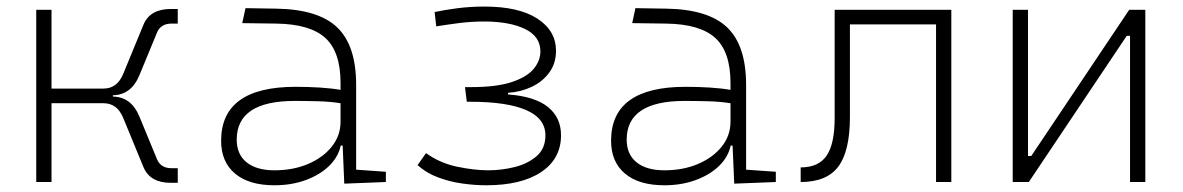

<svg xmlns="http://www.w3.org/2000/svg" viewBox="-20 -547 3556 577"><path d="M88.9 0V-517.6H134.8V-280.8H291Q332.5 -280.8 350.6 -325.7L411.1 -472.7Q430.7 -520 493.2 -520H514.2V-476.1H495.6Q463.4 -476.1 452.1 -449.7L398.9 -320.8Q374.5 -261.7 319.3 -260.7V-256.8Q374.5 -255.9 398.9 -196.8L452.1 -67.9Q463.4 -41.5 495.6 -41.5H514.2V2.4H493.2Q430.7 2.4 411.1 -44.9L350.6 -191.9Q332.5 -236.8 291 -236.8H134.8V0Z M1014.6 4.9 1009.8 -109.4H1003.9Q996.6 -75.2 969 -48.3Q941.4 -21.5 898.9 -5.9Q856.4 9.8 804.7 9.8Q728 9.8 686.3 -25.4Q644.5 -60.5 644.5 -124Q644.5 -286.1 868.2 -286.1Q906.2 -286.1 941.2 -283.9Q976.1 -281.7 1003.4 -276.9V-297.9Q1003.4 -391.1 957.8 -432.9Q912.1 -474.6 810.5 -476.1L708 -477.5L717.8 -522.5L810.5 -521Q936.5 -519 993.4 -464.6Q1050.3 -410.2 1050.3 -291.5V-37.1L1139.6 -30.8V0ZM1003.4 -236.8Q972.7 -241.7 935.8 -242.7Q898.9 -243.7 865.7 -243.7Q691.4 -243.7 691.4 -127.4Q691.4 -83 721.2 -59.1Q751 -35.2 804.7 -35.2Q861.3 -35.2 906.2 -54.4Q951.2 -73.7 977.3 -106.7Q1003.4 -139.6 1003.4 -181.2Z M1440.9 9.8Q1406.2 9.8 1368.4 4.4Q1330.6 -1 1295.7 -14.2Q1260.7 -27.3 1234.9 -50.8L1260.3 -86.9Q1301.3 -57.1 1353.3 -46.1Q1405.3 -35.2 1447.3 -35.2Q1486.8 -35.2 1526.4 -44.9Q1565.9 -54.7 1592.5 -77.6Q1619.1 -100.6 1619.1 -140.1Q1619.1 -190.9 1561.5 -216.1Q1503.9 -241.2 1393.6 -241.2H1382.8L1377.4 -285.2H1395Q1472.7 -285.2 1518.3 -300.5Q1564 -315.9 1584 -340.3Q1604 -364.7 1604 -392.6Q1604 -437.5 1557.6 -460Q1511.2 -482.4 1434.1 -482.4Q1397 -482.4 1360.6 -477.8Q1324.2 -473.1 1291 -467.8L1286.1 -510.7Q1312 -516.6 1352.5 -522Q1393.1 -527.3 1435.5 -527.3Q1539.1 -527.3 1595 -491Q1650.9 -454.6 1650.9 -394.5Q1650.9 -356.4 1630.6 -328.9Q1610.4 -301.3 1577.6 -285.9Q1544.9 -270.5 1506.8 -268.1V-263.2Q1586.9 -257.3 1626.5 -225.6Q1666 -193.8 1666 -140.6Q1666 -69.8 1606.4 -30Q1546.9 9.8 1440.9 9.8Z M2186.5 4.9 2181.6 -109.4H2175.8Q2168.5 -75.2 2140.9 -48.3Q2113.3 -21.5 2070.8 -5.9Q2028.3 9.8 1976.6 9.8Q1899.9 9.8 1858.2 -25.4Q1816.4 -60.5 1816.4 -124Q1816.4 -286.1 2040 -286.1Q2078.1 -286.1 2113 -283.9Q2147.9 -281.7 2175.3 -276.9V-297.9Q2175.3 -391.1 2129.6 -432.9Q2084 -474.6 1982.4 -476.1L1879.9 -477.5L1889.6 -522.5L1982.4 -521Q2108.4 -519 2165.3 -464.6Q2222.2 -410.2 2222.2 -291.5V-37.1L2311.5 -30.8V0ZM2175.3 -236.8Q2144.5 -241.7 2107.7 -242.7Q2070.8 -243.7 2037.6 -243.7Q1863.3 -243.7 1863.3 -127.4Q1863.3 -83 1893.1 -59.1Q1922.9 -35.2 1976.6 -35.2Q2033.2 -35.2 2078.1 -54.4Q2123 -73.7 2149.2 -106.7Q2175.3 -139.6 2175.3 -181.2Z M2386.2 0V-43.9Q2439.9 -43.9 2464.1 -79.1Q2488.3 -114.3 2488.3 -192.4V-517.6H2838.9V0H2793V-473.6H2534.2V-195.8Q2534.2 -92.8 2499.3 -46.4Q2464.4 0 2386.2 0Z M3023.4 0V-517.6H3069.3V-78.1H3079.1L3373.5 -517.6H3421.9V0H3376V-439.5H3366.2L3071.8 0Z"/></svg>

Font: Cascadia Mono NF ExtraLight
Style: Regular
Weight: 200
Monospace: yes
Designer: Aaron Bell
Foundry: Saja Typeworks
Version: Version 2404.023; ttfautohint (v1.8.4)